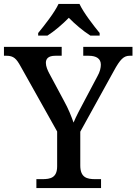

<svg xmlns="http://www.w3.org/2000/svg" viewBox="-24 -951 690 971"><path d="M169 -784V-771H216C251 -793 294 -830 324 -861C354 -830 398 -793 433 -771H480V-784C449 -822 399 -886 378 -931H272C251 -886 200 -822 169 -784ZM160 0H487V-45H457C416 -45 382 -53 382 -114V-285L551 -591C584 -652 602 -669 632 -669H646V-714H397V-669H424C464 -669 486 -654 486 -624C486 -609 482 -588 468 -564L406 -447C383 -404 360 -361 348 -331C337 -362 322 -401 299 -442L225 -580C217 -595 208 -615 208 -633C208 -653 219 -669 256 -669H288V-714H-4V-669H9C45 -669 59 -654 80 -616L265 -286V-110C265 -52 231 -45 190 -45H160Z"/></svg>

Font: Noto Serif Tamil Medium
Style: Italic
Weight: 500
Italic angle: -12°
Designer: Indian Type Foundry, Tom Grace, and the Monotype Design Team
Foundry: Monotype Imaging Inc.
Version: Version 2.003